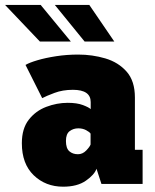

<svg xmlns="http://www.w3.org/2000/svg" viewBox="-44 -728 614 760"><path d="M206 11Q136.5 11 89.5 -34.2Q42.5 -79.5 42.5 -161Q42.5 -219 69.8 -254Q97 -289 139 -305Q181 -321 224 -321Q261 -321 284.5 -312Q308 -303 315 -296V-324Q315 -372.5 244.5 -372.5Q204 -372.5 171.5 -360.2Q139 -348 123 -339.5L57 -471Q72 -480 104 -489.5Q136 -499 178.2 -505.5Q220.5 -512 265.5 -512Q321.5 -512 373 -496.8Q424.5 -481.5 457.2 -444.5Q490 -407.5 490 -342V-135H520.5V0H357.5L338 -60Q330 -36.5 296 -12.8Q262 11 206 11ZM264.5 -117.5Q283 -117.5 297.2 -132.2Q311.5 -147 314.5 -156V-199Q310.5 -205.5 296.8 -212.8Q283 -220 266 -220Q246.5 -220 231.8 -209Q217 -198 217 -170Q217 -141 230.5 -129.2Q244 -117.5 264.5 -117.5ZM291 -563.5 173 -708.5H309.5L408.5 -563.5ZM114 -563.5 -24 -708.5H117L236.5 -563.5Z"/></svg>

Font: Trispace SemiCondensed ExtraBold
Style: Regular
Weight: 800
Width: 4
Designer: Tyler Finck
Foundry: Etcetera Type Company
Version: Version 1.210; ttfautohint (v1.8.3)